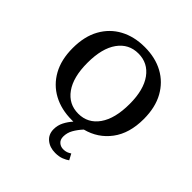

<svg xmlns="http://www.w3.org/2000/svg" viewBox="-189 -650 976 976"><g transform="rotate(45 298.5 -162.5)"><path d="M299 11Q223 11 165.5 -20Q108 -51 75.5 -109.5Q43 -168 43 -251Q43 -335 75.5 -393.5Q108 -452 165.5 -483Q223 -514 299 -514Q375 -514 432 -483Q489 -452 521.5 -393.5Q554 -335 554 -251Q554 -149 505.5 -84Q457 -19 376 2Q354 26 340.5 50Q327 74 327 101Q327 123 340.5 135Q354 147 373 147Q387 147 396.5 143.5Q406 140 417 133L434 165Q422 174 403 181.5Q384 189 357 189Q318 189 292 167.5Q266 146 266 109Q266 81 278.5 56.5Q291 32 310 11Q305 11 299 11ZM299 -35Q368 -35 408.5 -92.5Q449 -150 449 -255Q449 -356 408.5 -412Q368 -468 299 -468Q230 -468 189.5 -411.5Q149 -355 149 -251Q149 -148 189.5 -91.5Q230 -35 299 -35Z"/></g></svg>

Font: Montagu Slab 144pt
Style: Regular
Weight: 400
Designer: Florian Karsten
Foundry: Florian Karsten
Version: Version 1.000; ttfautohint (v1.8.3)